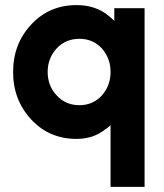

<svg xmlns="http://www.w3.org/2000/svg" viewBox="-20 -532 641 752"><path d="M427.7 -500V-449.7Q423 -455 417.8 -459.7Q412.7 -464.3 407 -468.7Q356.7 -512 279.7 -512Q172.7 -512 102.3 -436Q31.3 -360 31.3 -250Q31.3 -140.3 102.3 -64Q172.7 12 279.7 12Q346.7 12 393 -26Q398.7 -29 403.5 -33.3Q408.3 -37.7 413 -41.7V200H546.3V-500ZM291 -120Q237.3 -120 202.3 -158Q166.7 -195.7 166.7 -250Q166.7 -304.7 202.3 -342.7Q237.3 -380 291 -380Q344 -380 378.7 -342.7Q395.3 -323.7 404.2 -300.8Q413 -278 413 -250Q413 -223 404.2 -199.7Q395.3 -176.3 378.7 -158Q344 -120 291 -120Z"/></svg>

Font: Unageo Variable
Style: Regular
Weight: 300
Designer: Richard Sepsi
Foundry: Richard Sepsi
Version: Version 2.200